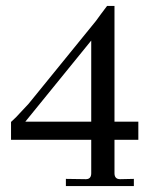

<svg xmlns="http://www.w3.org/2000/svg" viewBox="-20 -624 510 644"><path d="M201 0V-24L268 -23Q286 -23 286 -43V-155H17V-215Q36 -232 47 -245L76 -276L302 -554L318 -576L339 -604H364V-216H444V-155H364V-43Q364 -23 383 -23L429 -24V0ZM65 -216H286V-488Z"/></svg>

Font: UnnaRegular
Style: Regular
Weight: 400
Designer: Jorge de Buen Unna
Foundry: Omnibus-Type
Version: Version 2.008;hotconv 1.0.109;makeotfexe 2.5.65596